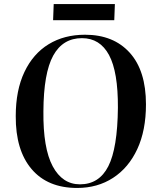

<svg xmlns="http://www.w3.org/2000/svg" viewBox="-20 -917 779 951"><path d="M58 -342Q58 -470 101 -560.5Q144 -651 221 -698Q298 -745 401 -745Q542 -745 622.5 -656Q703 -567 703 -400Q703 -271 660 -178.5Q617 -86 540 -36Q463 14 362 14Q216 14 136.5 -79.5Q57 -173 58 -342ZM195 -366Q193 -183 241 -93.5Q289 -4 376 -4Q471 -4 516.5 -93.5Q562 -183 564 -383Q565 -561 520 -644.5Q475 -728 386 -728Q291 -728 243.5 -641.5Q196 -555 195 -366ZM246 -897H549L546 -817H243Z"/></svg>

Font: Literata 72pt SemiBold
Style: Italic
Weight: 600
Italic angle: -2°
Designer: Latin by Veronika Burian and Jose Scaglione. Greek by Irene Vlachou. Cyrillic by Vera Evstafieva
Foundry: TypeTogether
Version: Version 3.002